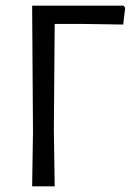

<svg xmlns="http://www.w3.org/2000/svg" viewBox="-20 -661 475 681"><path d="M418 -641 424 -633 417 -574 281 -576H174L171 -200L174 0H94L97 -193L94 -641Z"/></svg>

Font: Alegreya Sans SC
Style: Regular
Weight: 400
Designer: Juan Pablo del Peral
Foundry: Huerta Tipografica
Version: Version 2.007